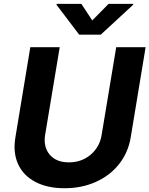

<svg xmlns="http://www.w3.org/2000/svg" viewBox="-20 -974 781 1004"><path d="M587.7 -727.3H741.5L663.4 -255Q650.2 -176.1 602.6 -115.9Q555 -55.8 481 -22.7Q407 10.3 317.5 10.3Q228 10.3 165 -22.7Q101.9 -55.8 74.6 -115.9Q47.2 -176.1 60.4 -255L138.5 -727.3H292.3L215.9 -268.1Q206 -205.3 240.1 -165.1Q274.1 -125 340.2 -125Q406.6 -125 454 -165.1Q501.4 -205.3 511.4 -268.1ZM405.5 -953.8 462.4 -867.2 547.9 -953.8H676.8L676.1 -948.9L506.7 -792.6H394.2L275.6 -948.9L276.3 -953.8Z"/></svg>

Font: Karasuma Gothic
Style: Bold Italic
Weight: 700
Italic angle: 9.39998°
Designer: Rasmus Andersson / Ryoko Nishizuka
Foundry: Genbu
Version: Version 1.00